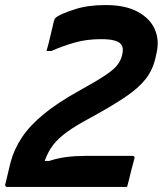

<svg xmlns="http://www.w3.org/2000/svg" viewBox="-24 -740 644 760"><path d="M394 -720Q472 -720 521 -693.5Q570 -667 589 -623.5Q608 -580 595 -527L591 -509Q580 -462 552 -426.5Q524 -391 472 -356Q420 -321 338 -276Q278 -244 242.5 -218.5Q207 -193 186.5 -166.5Q166 -140 153 -103H171Q204 -114 239.5 -118.5Q275 -123 315 -123H500Q511 -123 508 -112Q502 -91 496 -67Q490 -43 485.5 -24.5Q481 -6 479 0H6Q-6 0 -3 -11L18 -98Q32 -150 63 -196.5Q94 -243 150 -289Q206 -335 295 -384Q360 -420 393.5 -442.5Q427 -465 440 -482Q453 -499 458 -517L460 -525Q463 -536 462 -547Q461 -558 453 -567Q446 -575 427.5 -580Q409 -585 376 -585Q319 -585 271.5 -571.5Q224 -558 179 -538H160Q168 -565 174.5 -593.5Q181 -622 189 -655Q191 -663 193.5 -666.5Q196 -670 202 -674Q222 -687 273 -703.5Q324 -720 394 -720Z"/></svg>

Font: Recursive Mn Lnr St
Style: Bold Italic
Weight: 700
Italic angle: -15°
Monospace: yes
Version: Version 1.079;hotconv 1.0.112;makeotfexe 2.5.65598; ttfautoh